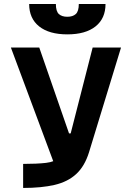

<svg xmlns="http://www.w3.org/2000/svg" viewBox="-20 -928 626 948"><path d="M94.2 0V-118.7Q162.6 -118.7 207 -123.8Q251.5 -128.9 278.1 -152.3Q304.7 -175.8 318.8 -229.5L437.5 -693.4H577.6L419.4 -175.8Q397.9 -106.9 356.2 -68.6Q314.5 -30.3 249.8 -15.1Q185.1 0 94.2 0ZM262.2 -80.1 33.7 -693.4H173.8L320.8 -269.5H361.8ZM312.5 -758.3Q222.7 -758.3 173.3 -797.6Q124 -836.9 124 -908.2H255.9Q255.9 -872.1 270.7 -858.6Q285.5 -845.2 312.4 -845.2Q339.4 -845.2 354.2 -858.7Q369.1 -872.2 369.1 -908.2H501Q501 -836.9 451.7 -797.6Q402.4 -758.3 312.5 -758.3Z"/></svg>

Font: Cascadia Code PL
Style: Regular
Weight: 400
Monospace: yes
Designer: Aaron Bell
Foundry: Saja Typeworks
Version: Version 2102.003